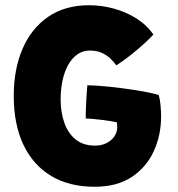

<svg xmlns="http://www.w3.org/2000/svg" viewBox="-20 -689 678 733"><path d="M341 24Q244.5 24 175.5 -17.2Q106.5 -58.5 69.5 -136.2Q32.5 -214 32.5 -323Q32.5 -424.5 66 -502.5Q99.5 -580.5 163.8 -624.8Q228 -669 320 -669Q368 -669 414.5 -656.2Q461 -643.5 500.5 -618.8Q540 -594 565.5 -557Q555.5 -545.5 531.8 -523.8Q508 -502 479.2 -479Q450.5 -456 424 -439.5Q415.5 -452 402 -465Q388.5 -478 369 -487Q349.5 -496 322.5 -496Q295.5 -496 274.5 -480.8Q253.5 -465.5 239.5 -439.8Q225.5 -414 218.5 -380.5Q211.5 -347 211.5 -310.5Q211.5 -260 225.8 -219.8Q240 -179.5 269.2 -156.2Q298.5 -133 343 -133Q367 -133 386.2 -142.5Q405.5 -152 416.5 -168.2Q427.5 -184.5 427.5 -203Q427.5 -209.5 427.2 -213.8Q427 -218 426 -222Q418.5 -224 403 -226.5Q387.5 -229 369.2 -231.2Q351 -233.5 334.5 -235Q318 -236.5 307.5 -236.5Q307 -252 308 -276.2Q309 -300.5 310.5 -324.8Q312 -349 313.5 -363.5Q348 -363 398.5 -357.8Q449 -352.5 499.8 -344.5Q550.5 -336.5 586 -326.5Q591 -309.5 593 -286Q595 -262.5 595 -243.5Q595 -173 567 -111.8Q539 -50.5 482.8 -13.2Q426.5 24 341 24Z"/></svg>

Font: Grandstander Thin ExtraBold
Style: Regular
Weight: 800
Version: Version 1.200